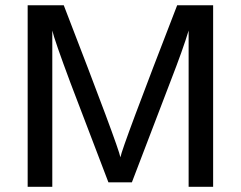

<svg xmlns="http://www.w3.org/2000/svg" viewBox="-20 -715 923 735"><path d="M85.9 0V-694.8H224.1Q434.1 -151.9 440.9 -112.8Q447.8 -151.9 658.2 -694.8H795.9V0H702.1V-598.1Q681.2 -528.3 632.8 -403.8L484.9 -17.1H395L250 -397Q188 -563 180.2 -598.1V0Z"/></svg>

Font: CMU Bright
Style: SemiBold
Weight: 600
Version: Version 0.7.0